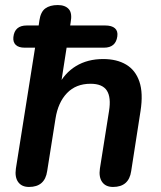

<svg xmlns="http://www.w3.org/2000/svg" viewBox="-20 -733 639 761"><path d="M95 8Q66 8 52 -11.5Q38 -31 43 -65L119 -544H78Q54 -544 42.5 -555Q31 -566 33 -586Q38 -632 86 -632H163L127 -588L136 -651Q141 -686 159.5 -699.5Q178 -713 209 -713Q238 -713 252.5 -697Q267 -681 260 -644L250 -579L232 -632H397Q423 -632 435.5 -621Q448 -610 445 -589Q439 -544 392 -544H244L220 -390H209Q235 -443 281 -471Q327 -499 389 -499Q443 -499 480 -477Q517 -455 532.5 -409.5Q548 -364 537 -293L500 -55Q491 8 428 8Q399 8 385 -11.5Q371 -31 376 -65L412 -292Q421 -347 403.5 -374Q386 -401 339 -401Q281 -401 245.5 -364Q210 -327 200 -263L167 -55Q158 8 95 8Z"/></svg>

Font: Nunito Variable Extra Light
Style: Italic
Weight: 200
Italic angle: -9°
Designer: Vernon Adams
Foundry: Vernon Adams
Version: Version 3.602